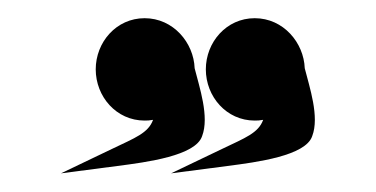

<svg xmlns="http://www.w3.org/2000/svg" viewBox="-20 -730 413 211"><path d="M323.1 -580.4C331.3 -601.7 320.1 -634.3 314.9 -655C313.9 -682.9 291.6 -710 259.9 -710C228.8 -710 206.2 -683.6 206.2 -653.8C206.2 -623.9 228.8 -597.5 259.9 -597.5C263.2 -597.5 265.4 -597.6 269.2 -598.3C264 -583.8 249.4 -578.5 224.4 -566.5L168 -539.5L230 -547.6C262.5 -551.8 315.9 -558.8 323.1 -580.4ZM202.1 -580.4C210.3 -601.7 199.1 -634.3 193.9 -655C192.9 -682.9 170.6 -710 138.9 -710C107.8 -710 85.2 -683.6 85.2 -653.8C85.2 -623.9 107.8 -597.5 138.9 -597.5C142.2 -597.5 144.4 -597.6 148.2 -598.3C143 -583.8 128.4 -578.5 103.4 -566.5L47 -539.5L109 -547.6C141.5 -551.8 194.9 -558.8 202.1 -580.4Z"/></svg>

Font: Hi.
Style: Black
Weight: 400
Designer: Mew Too, Robert Jablonski
Foundry: Cannot Into Space Fonts
Version: Version 1.996